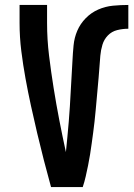

<svg xmlns="http://www.w3.org/2000/svg" viewBox="-20 -755 540 775"><path d="M186 0Q171 -54 157 -108.5Q143 -163 130 -218Q117 -273 105 -328Q93 -383 83 -438Q73 -493 66 -549Q59 -605 59 -662V-735H170V-662Q170 -596 178 -530.5Q186 -465 196.5 -399.5Q207 -334 219.5 -269.5Q232 -205 246 -141Q249 -171 252 -202Q255 -233 257.5 -263.5Q260 -294 262 -325Q264 -356 265.5 -386.5Q267 -417 269 -448Q271 -479 272.5 -510Q274 -541 277 -572Q280 -603 292 -631Q304 -659 326 -681.5Q348 -704 376.5 -716.5Q405 -729 436 -732Q467 -735 498 -735V-639Q475 -639 453 -633.5Q431 -628 415.5 -612Q400 -596 393.5 -574.5Q387 -553 385 -530.5Q383 -508 381.5 -485.5Q380 -463 378 -441Q376 -419 374 -396.5Q372 -374 370 -352Q368 -330 366 -308Q364 -286 361.5 -263.5Q359 -241 356 -219Q353 -197 350 -175Q347 -153 343.5 -131Q340 -109 335.5 -87Q331 -65 326 -43Q321 -21 314 0Z"/></svg>

Font: Iosevka Curly
Style: Bold
Weight: 700
Monospace: yes
Designer: Belleve Invis
Foundry: Belleve Invis
Version: Version 22.1.2; ttfautohint (v1.8.4)